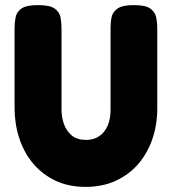

<svg xmlns="http://www.w3.org/2000/svg" viewBox="-20 -712 672 752"><path d="M315 20Q248 20 196 -5Q144 -30 108.5 -73Q73 -116 55 -172Q37 -228 37 -290V-600Q37 -623 41 -644Q45 -665 64 -678.5Q83 -692 129 -692Q175 -692 194 -678.5Q213 -665 217 -644Q221 -623 221 -599V-281Q221 -253 230.5 -226Q240 -199 261 -181.5Q282 -164 318 -164Q347 -164 368.5 -178.5Q390 -193 401.5 -219.5Q413 -246 413 -282V-605Q413 -627 417.5 -646.5Q422 -666 441 -679Q460 -692 505 -692Q551 -692 569.5 -678Q588 -664 592 -643Q596 -622 596 -599V-288Q596 -225 577.5 -169.5Q559 -114 523 -71.5Q487 -29 434.5 -4.5Q382 20 315 20Z"/></svg>

Font: Fredoka SemiCondensed
Style: Bold
Weight: 700
Width: 4
Designer: Ben Nathan
Foundry: Milena B. Brandão, Ben Nathan
Version: Version 2.001